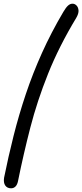

<svg xmlns="http://www.w3.org/2000/svg" viewBox="-20 -830 445 1038"><path d="M40 188Q19 188 8.5 173Q-2 158 2 131Q25 17 53.5 -96Q82 -209 119.5 -321Q157 -433 207 -544Q257 -655 322 -765Q336 -789 347.5 -799.5Q359 -810 372 -810Q384 -810 393.5 -800.5Q403 -791 404.5 -774Q406 -757 392 -733Q299 -579 240 -431.5Q181 -284 144 -140.5Q107 3 78 146Q74 168 64 178Q54 188 40 188Z"/></svg>

Font: Shantell Sans Light Light
Style: Regular
Weight: 300
Version: Version 1.008;[ac192a2d6]